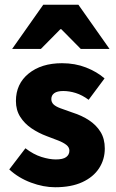

<svg xmlns="http://www.w3.org/2000/svg" viewBox="-20 -776 487 808"><path d="M212 12Q163 12 110.5 -7.5Q58 -27 19 -63L87 -152Q121 -126 154.5 -115.5Q188 -105 215 -105Q245 -105 258.5 -115Q272 -125 272 -142Q272 -156 259.5 -166Q247 -176 225.5 -184.5Q204 -193 177 -203Q142 -216 112.5 -236Q83 -256 65 -284.5Q47 -313 47 -351Q47 -423 100.5 -466.5Q154 -510 241 -510Q296 -510 342 -492Q388 -474 420 -446L353 -356Q326 -376 299 -384.5Q272 -393 246 -393Q221 -393 208.5 -384Q196 -375 196 -359Q196 -346 205 -337Q214 -328 234 -320.5Q254 -313 286 -302Q324 -290 354.5 -270Q385 -250 403 -221Q421 -192 421 -151Q421 -105 397 -68Q373 -31 326.5 -9.5Q280 12 212 12ZM31 -570 162 -756H310L441 -570H320L238 -653H234L152 -570Z"/></svg>

Font: Source Sans 3 ExtraBold
Style: Regular
Weight: 800
Designer: Paul D. Hunt
Foundry: Adobe
Version: Version 3.052;hotconv 1.1.0;makeotfexe 2.6.0